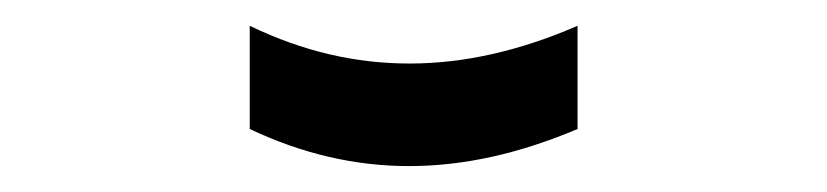

<svg xmlns="http://www.w3.org/2000/svg" viewBox="-20 -334 642 149"><path d="M173.8 -233.9C214.8 -214.4 256.3 -205.1 297.4 -205.1C340.8 -205.1 384.3 -215.3 428.2 -233.9V-314C384.3 -294.9 340.8 -284.7 297.9 -284.7C256.3 -284.7 215.3 -293.9 173.8 -314Z"/></svg>

Font: Hack
Style: Regular
Weight: 400
Monospace: yes
Designer: Christopher Simpkins
Foundry: Christopher Simpkins
Version: Version 2.010